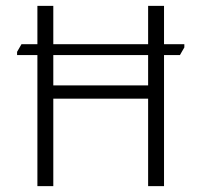

<svg xmlns="http://www.w3.org/2000/svg" viewBox="-20 -632 684 652"><path d="M606 -482V-471L591 -445H38V-456L53 -482ZM107 0V-612H161V-342H483V-612H537V0H483V-297H161V0Z"/></svg>

Font: Ancizar Sans Thin
Style: Regular
Weight: 100
Designer: Cesar Puertas, Viviana Monsalve, Julian Moncada, Julian Prieto, Jose Castro, Mariel Hernandez, Felipe Aragon, Sara Alarc
Version: Version 8.100